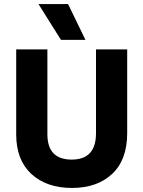

<svg xmlns="http://www.w3.org/2000/svg" viewBox="-20 -918 708 948"><path d="M402 -721H281L170 -898H316ZM608 -261Q608 -129 534 -59.5Q460 10 335 10Q210 10 135 -59Q60 -128 60 -254V-674H214V-255Q214 -130 334 -130Q454 -130 454 -260V-674H608Z"/></svg>

Font: Hind Kochi
Style: Bold
Weight: 700
Designer: Dhruvi Tolia
Foundry: Indian Type Foundry
Version: Version 0.702;PS 1.0;hotconv 1.0.81;makeotf.lib2.5.63406